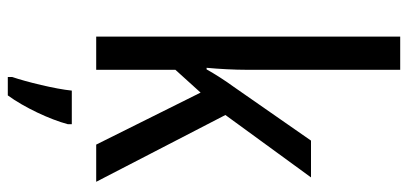

<svg xmlns="http://www.w3.org/2000/svg" viewBox="-290 -510 1021 480"><g transform="rotate(90 220.0 -269.5)"><path d="M154 -377V-760H71V0H154V-198L211 -261L341 0H434L267 -323L423 -537H331L196 -343C182 -324 164 -296 153 -276H149C152 -308 154 -345 154 -377ZM290 71V61H206C202 102 184 175 172 210V221H218C248 180 278 116 290 71Z"/></g></svg>

Font: Noto Sans Lao Looped Condensed
Style: Regular
Weight: 400
Width: 3
Designer: Mark Frömberg, Ben Mitchell
Foundry: The Fontpad Ltd
Version: Version 1.002